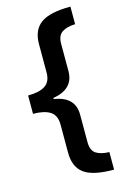

<svg xmlns="http://www.w3.org/2000/svg" viewBox="-131 -774 649 992"><g transform="rotate(-15 194.0 -278.0)"><path d="M351 158Q238 158 191 123Q144 88 144 12V-139Q144 -188 112.5 -208.5Q81 -229 21 -229V-327Q81 -327 112.5 -347.5Q144 -368 144 -417V-569Q144 -644 192 -679Q240 -714 351 -714V-620Q307 -619 281 -602Q255 -585 255 -541V-395Q255 -299 144 -281V-275Q255 -258 255 -162V-15Q255 30 280.5 46.5Q306 63 351 64Z"/></g></svg>

Font: Noto Sans New Tai Lue Semibold
Style: Regular
Weight: 400
Designer: Monotype Design Team
Foundry: Monotype Imaging Inc.
Version: Version 2.004; ttfautohint (v1.8.4.7-5d5b)